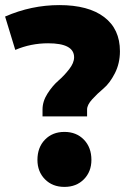

<svg xmlns="http://www.w3.org/2000/svg" viewBox="-24 -724 514 754"><path d="M143 -267V-294Q143 -326 162.5 -356.5Q182 -387 205 -407Q228 -427 247.5 -452Q267 -477 267 -499Q267 -554 165 -554Q97 -554 36 -528L-4 -659Q99 -704 209 -704Q323 -704 385 -657Q447 -610 447 -523Q447 -475 427 -436Q407 -397 382.5 -376.5Q358 -356 338 -334Q318 -312 318 -294V-267ZM123 -96Q123 -145 152.5 -175.5Q182 -206 229 -206Q276 -206 305.5 -175.5Q335 -145 335 -96Q335 -50 305.5 -20Q276 10 229 10Q182 10 152.5 -20Q123 -50 123 -96Z"/></svg>

Font: Cantarell Extra Bold
Style: Regular
Weight: 800
Designer: Dave Crossland, Nikolaus Waxweiler, Florian Fecher, Jacques Le Bailly, Eben Sorkin, Alexei Vanyashin, Alexios Zavras, Em
Version: Version 0.303